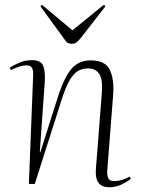

<svg xmlns="http://www.w3.org/2000/svg" viewBox="-20 -777 594 811"><path d="M533 -22Q517 -9 493 2.5Q469 14 441 14Q411 14 396.5 -4.5Q382 -23 385 -63L410 -382Q415 -441 399.5 -464.5Q384 -488 352 -488Q331 -488 312.5 -479Q294 -470 276.5 -442Q259 -414 241 -358L127 0H102L120 -458Q121 -482 114.5 -491.5Q108 -501 92 -501Q80 -501 64 -496.5Q48 -492 26 -481L21 -491Q41 -504 64.5 -513.5Q88 -523 115 -523Q153 -523 162.5 -498.5Q172 -474 169 -430L148 -133H150L224 -366Q252 -453 283 -487.5Q314 -522 363 -522Q425 -522 444 -481.5Q463 -441 458 -377L433 -56Q432 -34 438 -23Q444 -12 461 -12Q495 -12 527 -31ZM151 -750 157 -757 286 -649 419 -757 425 -750 320 -615Q312 -605 303.5 -598.5Q295 -592 284 -592Q272 -592 261 -599Z"/></svg>

Font: Literata 72pt ExtraLight
Style: Italic
Weight: 200
Italic angle: -2°
Designer: Latin by Veronika Burian and Jose Scaglione. Greek by Irene Vlachou. Cyrillic by Vera Evstafieva
Foundry: TypeTogether
Version: Version 3.002